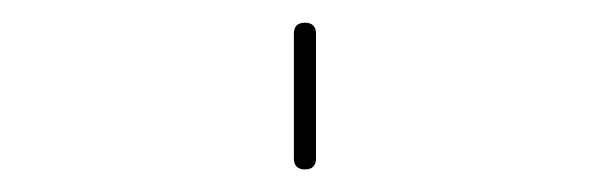

<svg xmlns="http://www.w3.org/2000/svg" viewBox="-20 -150 540 170"><path d="M240.2 -9.8V-120.1Q240.2 -129.9 250 -129.9Q259.8 -129.9 259.8 -120.1V-9.8Q259.8 0 250 0Q240.2 0 240.2 -9.8Z"/></svg>

Font: Rounded-X Mgen+ 1mn thin
Style: Regular
Weight: 100
Designer: [Source Han Sans]
Ryoko NISHIZUKA  (kana & ideographs); Paul D. Hunt (Latin, Greek & Cyrillic); Wenlong ZHANG  (bopomofo
Version: Version 1.059.20150602